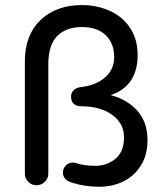

<svg xmlns="http://www.w3.org/2000/svg" viewBox="-20 -712 634 743"><path d="M550.8 -169.9Q550.8 -111.3 524.4 -70.3Q499 -30.3 457 -9.8Q415 10.7 364.3 10.7Q307.6 10.7 255.9 -5.9Q223.6 -16.6 223.6 -43.9Q223.6 -60.5 234.9 -71.8Q246.1 -83 262.7 -83Q271.5 -83 277.3 -80.1Q305.7 -70.3 349.6 -70.3Q393.6 -70.3 426.8 -97.7Q460 -125 460 -180.7Q460 -234.4 414.1 -267.6Q368.2 -300.8 293 -300.8Q275.4 -300.8 265.1 -310.5Q254.9 -320.3 254.9 -337.9Q254.9 -352.5 265.1 -362.8Q275.4 -373 293 -375Q352.5 -381.8 387.2 -413.1Q421.9 -444.3 421.9 -490.2Q421.9 -544.9 388.7 -576.2Q355.5 -607.4 296.9 -607.4Q236.3 -607.4 201.7 -572.8Q167 -538.1 167 -463.9V-40Q167 -21.5 153.3 -8.3Q139.6 4.9 121.1 4.9Q102.5 4.9 89.4 -8.3Q76.2 -21.5 76.2 -40V-474.6Q76.2 -576.2 136.7 -634.3Q197.3 -692.4 297.9 -692.4Q352.5 -692.4 400.4 -671.9Q452.1 -650.4 482.4 -605.5Q512.7 -560.5 512.7 -500Q512.7 -378.9 408.2 -343.8Q470.7 -328.1 510.7 -284.2Q550.8 -240.2 550.8 -169.9Z"/></svg>

Font: KTXP_ComRound
Style: Medium
Weight: 500
Version: Version 1.01;May 16, 2022;FontCreator 13.0.0.2683 64-bit